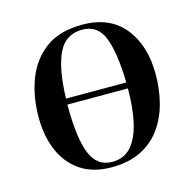

<svg xmlns="http://www.w3.org/2000/svg" viewBox="-85 -616 725 717"><g transform="rotate(-15 277.0 -257.5)"><path d="M46 -237Q46 -315 70.5 -381Q95 -447 149 -488Q203 -529 293 -529Q398 -529 454 -460.5Q510 -392 510 -279Q510 -222 496.5 -169.5Q483 -117 453.5 -75.5Q424 -34 376.5 -10Q329 14 262 14Q191 14 143 -18Q95 -50 70.5 -106.5Q46 -163 46 -237ZM288 -511Q222 -511 194 -451Q166 -391 163 -278H396Q393 -395 370 -453Q347 -511 288 -511ZM269 -5Q316 -5 343.5 -37Q371 -69 383.5 -125Q396 -181 396 -255H162Q162 -125 186.5 -65Q211 -5 269 -5Z"/></g></svg>

Font: Literata 72pt Medium
Style: Italic
Weight: 500
Italic angle: -2°
Designer: Latin by Veronika Burian and Jose Scaglione. Greek by Irene Vlachou. Cyrillic by Vera Evstafieva
Foundry: TypeTogether
Version: Version 3.002